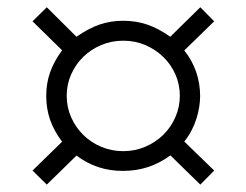

<svg xmlns="http://www.w3.org/2000/svg" viewBox="-20 -640 676 527"><path d="M189.9 -539.1Q222.7 -562 252.9 -572.5Q283.2 -583 318.4 -583Q353.5 -583 384.3 -572.5Q415 -562 447.3 -539.1L529.8 -620.1L567.9 -581.5L485.8 -501.5Q507.3 -474.6 518.3 -442.9Q529.3 -411.1 529.3 -376.5Q529.3 -362.8 526.9 -346.9Q524.4 -331.1 519.3 -314.7Q514.2 -298.3 505.9 -282.2Q497.6 -266.1 485.8 -251.5L567.9 -171.9L529.8 -133.3L447.8 -213.4Q418 -191.9 386 -181.4Q354 -170.9 317.4 -170.9Q281.2 -170.9 250.2 -181.2Q219.2 -191.4 189.9 -212.9L108.4 -133.3L69.3 -171.9L150.4 -251Q127.9 -281.2 117.4 -311.5Q106.9 -341.8 106.9 -377Q106.9 -411.1 117.4 -441.2Q127.9 -471.2 150.4 -502L69.3 -581.5L108.4 -620.1ZM473.6 -377.4Q473.6 -408.2 461.4 -435.8Q449.2 -463.4 428 -483.9Q406.7 -504.4 378.7 -516.4Q350.6 -528.3 318.4 -528.3Q286.1 -528.3 257.8 -516.4Q229.5 -504.4 208.5 -483.9Q187.5 -463.4 175.3 -435.8Q163.1 -408.2 163.1 -377.4Q163.1 -345.7 175.3 -318.1Q187.5 -290.5 208.5 -269.8Q229.5 -249 257.8 -237.1Q286.1 -225.1 318.4 -225.1Q350.1 -225.1 378.4 -237.1Q406.7 -249 428 -269.8Q449.2 -290.5 461.4 -318.4Q473.6 -346.2 473.6 -377.4Z"/></svg>

Font: Kameron
Style: Regular
Weight: 400
Version: Version 1.000